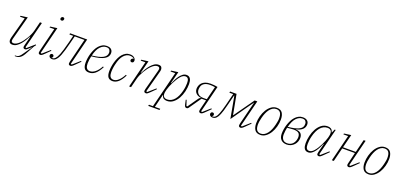

<svg xmlns="http://www.w3.org/2000/svg" viewBox="24 -1900 6836 3275"><g transform="rotate(20 3441.5 -262.5)"><path d="M252 181Q247 181 242.5 181Q238 181 233 180V168H244Q265 168 280.5 162.5Q296 157 309 146.5Q322 136 333.5 121Q345 106 358 87L458 -57L455 -60L424 -31Q400 -8 385.5 2Q371 12 357 12Q343 12 332.5 4.5Q322 -3 322 -20Q322 -26 324 -36Q326 -46 328 -55L370 -220L364 -221Q347 -187 323 -146.5Q299 -106 269 -70.5Q239 -35 203.5 -11.5Q168 12 128 12Q92 12 77 -6Q62 -24 62 -51Q62 -68 68 -91L173 -482H87L91 -499L217 -516L102 -86Q97 -68 97 -56Q97 -17 138 -17Q185 -17 241 -70Q265 -93 289 -125Q313 -157 335 -193.5Q357 -230 374 -268.5Q391 -307 400 -343L441 -508H476L354 -23L372 -15L502 -129L513 -118Q490 -94 475 -66.5Q460 -39 440 -1Q411 55 390 89Q369 123 351 141Q330 161 307 171Q284 181 252 181Z M634 12Q620 12 609.5 4.5Q599 -3 599 -20Q599 -33 604 -53L710 -482H624L628 -499L754 -516L631 -23L649 -15L779 -129L790 -118L706 -35Q677 -6 662.5 3Q648 12 634 12ZM775 -662Q761 -662 754 -670Q747 -678 747 -688Q747 -698 751 -706Q755 -714 763 -719.5Q771 -725 783 -725Q797 -725 804 -717Q811 -709 811 -699Q811 -689 807 -681Q803 -673 795 -667.5Q787 -662 775 -662Z M848 12Q822 12 805.5 -1Q789 -14 789 -35Q789 -50 798 -60.5Q807 -71 823 -71Q838 -71 846 -62Q854 -53 854 -40Q854 -18 834 -9L836 -6H845Q862 -6 874 -11.5Q886 -17 898 -29Q911 -42 923.5 -62.5Q936 -83 950.5 -119.5Q965 -156 982 -213Q999 -270 1021 -356L1053 -485H983L988 -508H1298L1177 -23L1195 -15L1325 -129L1336 -118L1252 -35Q1223 -6 1208 3Q1193 12 1179 12Q1167 12 1156 4.5Q1145 -3 1145 -20Q1145 -34 1150 -54L1257 -485H1080L1048 -358Q1026 -271 1008.5 -213Q991 -155 976 -116.5Q961 -78 946.5 -55Q932 -32 916 -16Q901 0 883.5 6Q866 12 848 12Z M1517 12Q1459 12 1433 -23.5Q1407 -59 1407 -132Q1407 -167 1413 -210Q1419 -253 1432 -296Q1445 -339 1464.5 -379.5Q1484 -420 1511.5 -451Q1539 -482 1574.5 -501Q1610 -520 1654 -520Q1674 -520 1693 -515.5Q1712 -511 1727 -500Q1742 -489 1751.5 -471.5Q1761 -454 1761 -427Q1761 -394 1744.5 -367Q1728 -340 1692 -319Q1656 -298 1599 -283.5Q1542 -269 1461 -262Q1454 -231 1449 -197.5Q1444 -164 1444 -129Q1444 -106 1447.5 -85.5Q1451 -65 1460 -49.5Q1469 -34 1484.5 -24.5Q1500 -15 1524 -15Q1572 -15 1620.5 -54Q1669 -93 1709 -168L1725 -160Q1701 -113 1676 -80Q1651 -47 1625 -26.5Q1599 -6 1572 3Q1545 12 1517 12ZM1465 -278Q1527 -285 1575.5 -296Q1624 -307 1658 -324.5Q1692 -342 1709.5 -366.5Q1727 -391 1727 -424Q1727 -452 1711 -475Q1695 -498 1652 -498Q1593 -498 1542 -444.5Q1491 -391 1465 -278Z M1945 12Q1888 12 1862 -23Q1836 -58 1836 -130Q1836 -166 1842 -209Q1848 -252 1860 -295Q1872 -338 1891 -379Q1910 -420 1936.5 -451Q1963 -482 1997 -501Q2031 -520 2074 -520Q2122 -520 2150.5 -497Q2179 -474 2179 -442Q2179 -424 2169 -413Q2159 -402 2143 -402Q2129 -402 2121 -410.5Q2113 -419 2113 -432Q2113 -446 2123.5 -457Q2134 -468 2154 -470V-474Q2143 -485 2123.5 -491.5Q2104 -498 2075 -498Q2018 -498 1967.5 -442.5Q1917 -387 1891 -268Q1889 -260 1886 -245.5Q1883 -231 1880 -212Q1877 -193 1875 -171.5Q1873 -150 1873 -128Q1873 -106 1876.5 -85.5Q1880 -65 1888.5 -49.5Q1897 -34 1912.5 -24.5Q1928 -15 1952 -15Q1998 -15 2042 -55Q2086 -95 2125 -168L2141 -160Q2094 -67 2046 -27.5Q1998 12 1945 12Z M2550 12Q2536 12 2525.5 4.5Q2515 -3 2515 -20Q2515 -33 2520 -53L2618 -422Q2623 -442 2623 -452Q2623 -491 2582 -491Q2534 -491 2479 -438Q2455 -415 2430.5 -383Q2406 -351 2384.5 -314.5Q2363 -278 2346 -239.5Q2329 -201 2320 -165L2279 0H2244L2364 -482H2278L2282 -499L2408 -516L2350 -288L2356 -287Q2373 -321 2397 -361.5Q2421 -402 2451 -437.5Q2481 -473 2516 -496.5Q2551 -520 2592 -520Q2628 -520 2643 -502.5Q2658 -485 2658 -457Q2658 -439 2652 -417L2547 -23L2565 -15L2695 -129L2706 -118L2622 -35Q2593 -6 2578.5 3Q2564 12 2550 12Z M2669 177H2741L2906 -482H2820L2824 -499L2950 -516L2894 -298L2900 -296Q2915 -331 2934.5 -370.5Q2954 -410 2979 -443Q3004 -476 3033.5 -498Q3063 -520 3099 -520Q3126 -520 3143.5 -509.5Q3161 -499 3171.5 -481Q3182 -463 3186.5 -438.5Q3191 -414 3191 -387Q3191 -321 3174.5 -250.5Q3158 -180 3125 -121.5Q3092 -63 3044 -25.5Q2996 12 2933 12Q2898 12 2873 -3Q2848 -18 2839 -59H2834L2776 177H2874L2868 200H2663ZM2927 -13Q2965 -13 2997.5 -29.5Q3030 -46 3056 -76Q3082 -106 3101.5 -148Q3121 -190 3134 -241Q3145 -284 3149.5 -321Q3154 -358 3154 -387Q3154 -409 3151.5 -428Q3149 -447 3142 -461Q3135 -475 3122.5 -483Q3110 -491 3090 -491Q3072 -491 3049.5 -480Q3027 -469 3006 -444Q2982 -417 2960 -381.5Q2938 -346 2919 -308Q2900 -270 2885.5 -233.5Q2871 -197 2863 -168L2858 -147Q2840 -79 2859 -46Q2878 -13 2927 -13Z M3288 12Q3272 12 3262.5 1Q3253 -10 3247 -36L3229 -117L3243 -123L3277 -20H3294L3410 -186Q3428 -213 3438.5 -221.5Q3449 -230 3461 -232V-236Q3435 -239 3413 -248Q3391 -257 3374 -272.5Q3357 -288 3347.5 -309.5Q3338 -331 3338 -357Q3338 -383 3347.5 -412Q3357 -441 3379.5 -465Q3402 -489 3440 -504.5Q3478 -520 3535 -520Q3556 -520 3592.5 -517.5Q3629 -515 3664 -507L3543 -23L3561 -15L3691 -129L3702 -118L3618 -35Q3589 -6 3574 3Q3559 12 3545 12Q3532 12 3521.5 4.5Q3511 -3 3511 -21Q3511 -32 3516 -52L3559 -226H3476L3328 -13Q3318 2 3309.5 7Q3301 12 3288 12ZM3624 -489Q3601 -494 3574.5 -495.5Q3548 -497 3532 -497Q3466 -497 3427.5 -471Q3389 -445 3380 -403Q3377 -389 3375.5 -379Q3374 -369 3374 -356Q3374 -311 3405.5 -279.5Q3437 -248 3498 -248H3564Z M3761 12Q3735 12 3718.5 -1Q3702 -14 3702 -35Q3702 -50 3711 -60.5Q3720 -71 3736 -71Q3751 -71 3759 -62Q3767 -53 3767 -40Q3767 -18 3747 -9L3749 -6H3758Q3775 -6 3787 -11.5Q3799 -17 3811 -29Q3821 -39 3831 -56Q3841 -73 3852 -101Q3863 -129 3876 -170.5Q3889 -212 3904 -272L3957 -485H3887L3892 -508H4009L4077 -146H4081L4338 -508H4386L4265 -23L4283 -15L4413 -129L4424 -118L4340 -35Q4311 -6 4296 3Q4281 12 4268 12Q4255 12 4244 4.5Q4233 -3 4233 -20Q4233 -34 4238 -54L4341 -466H4337L4250 -343L4057 -68L4007 -343L3984 -466H3979L3931 -275Q3916 -213 3902.5 -170Q3889 -127 3877 -97Q3865 -67 3853.5 -48Q3842 -29 3829 -16Q3813 0 3796 6Q3779 12 3761 12Z M4628 -11Q4664 -11 4694 -30Q4724 -49 4747.5 -80.5Q4771 -112 4788 -153.5Q4805 -195 4816 -241Q4822 -266 4825.5 -284Q4829 -302 4831.5 -316Q4834 -330 4834.5 -341.5Q4835 -353 4835 -364Q4835 -394 4830 -418.5Q4825 -443 4814 -460.5Q4803 -478 4784 -487.5Q4765 -497 4737 -497Q4701 -497 4671 -478Q4641 -459 4617.5 -427.5Q4594 -396 4577 -354.5Q4560 -313 4549 -267Q4537 -217 4533.5 -191.5Q4530 -166 4530 -144Q4530 -114 4535 -89.5Q4540 -65 4551 -47.5Q4562 -30 4581 -20.5Q4600 -11 4628 -11ZM4627 12Q4556 12 4525.5 -33Q4495 -78 4495 -153Q4495 -219 4513 -284.5Q4531 -350 4563 -402.5Q4595 -455 4640 -487.5Q4685 -520 4738 -520Q4809 -520 4839.5 -475Q4870 -430 4870 -355Q4870 -289 4852 -223.5Q4834 -158 4801.5 -105.5Q4769 -53 4724.5 -20.5Q4680 12 4627 12Z M5106 12Q5041 12 5003 -25.5Q4965 -63 4965 -136Q4965 -172 4971.5 -214.5Q4978 -257 4991.5 -299.5Q5005 -342 5025 -382Q5045 -422 5072.5 -452.5Q5100 -483 5134.5 -501.5Q5169 -520 5212 -520Q5263 -520 5292 -495.5Q5321 -471 5321 -428Q5321 -374 5282.5 -338Q5244 -302 5170 -286L5169 -283Q5233 -281 5260.5 -251.5Q5288 -222 5288 -172Q5288 -137 5275.5 -104Q5263 -71 5239 -45.5Q5215 -20 5181.5 -4Q5148 12 5106 12ZM5108 -11Q5159 -11 5195 -41Q5231 -71 5245 -124Q5252 -153 5252 -172Q5252 -222 5225 -245.5Q5198 -269 5128 -269Q5098 -269 5017 -260Q5011 -230 5006 -196.5Q5001 -163 5001 -131Q5001 -98 5009.5 -75Q5018 -52 5032 -37.5Q5046 -23 5065.5 -17Q5085 -11 5108 -11ZM5211 -497Q5151 -497 5101 -444.5Q5051 -392 5022 -278Q5089 -284 5136 -295Q5183 -306 5213.5 -320Q5244 -334 5260.5 -352.5Q5277 -371 5282 -392Q5286 -411 5286 -428Q5286 -454 5269 -475.5Q5252 -497 5211 -497Z M5496 12Q5469 12 5451.5 1.5Q5434 -9 5423.5 -27Q5413 -45 5408.5 -69.5Q5404 -94 5404 -121Q5404 -187 5420.5 -257.5Q5437 -328 5469.5 -386.5Q5502 -445 5550.5 -482.5Q5599 -520 5662 -520Q5698 -520 5723 -504Q5748 -488 5758 -446H5763L5790 -508H5809L5687 -23L5705 -15L5835 -129L5846 -118L5762 -35Q5733 -6 5718.5 3Q5704 12 5690 12Q5676 12 5665.5 4.5Q5655 -3 5655 -20Q5655 -33 5660 -53L5700 -210L5695 -212Q5680 -177 5660 -137.5Q5640 -98 5615.5 -65Q5591 -32 5561 -10Q5531 12 5496 12ZM5505 -17Q5523 -17 5545.5 -28Q5568 -39 5589 -64Q5613 -91 5635 -126.5Q5657 -162 5676 -200Q5695 -238 5709.5 -274.5Q5724 -311 5732 -340L5737 -361Q5755 -429 5736 -462Q5717 -495 5668 -495Q5630 -495 5597.5 -478.5Q5565 -462 5539 -432Q5513 -402 5493.5 -360Q5474 -318 5461 -267Q5450 -224 5445.5 -187Q5441 -150 5441 -121Q5441 -99 5443.5 -80Q5446 -61 5453 -47Q5460 -33 5472.5 -25Q5485 -17 5505 -17Z M6234 12Q6220 12 6209.5 4.5Q6199 -3 6199 -21Q6199 -27 6201 -36Q6203 -45 6205 -54L6252 -250H6021L5959 0H5924L6044 -482H5958L5962 -499L6088 -516L6027 -273H6259L6317 -508H6352L6231 -23L6249 -15L6379 -129L6390 -118L6306 -35Q6277 -6 6262 3Q6247 12 6234 12Z M6594 -11Q6630 -11 6660 -30Q6690 -49 6713.5 -80.5Q6737 -112 6754 -153.5Q6771 -195 6782 -241Q6788 -266 6791.5 -284Q6795 -302 6797.5 -316Q6800 -330 6800.5 -341.5Q6801 -353 6801 -364Q6801 -394 6796 -418.5Q6791 -443 6780 -460.5Q6769 -478 6750 -487.5Q6731 -497 6703 -497Q6667 -497 6637 -478Q6607 -459 6583.5 -427.5Q6560 -396 6543 -354.5Q6526 -313 6515 -267Q6503 -217 6499.5 -191.5Q6496 -166 6496 -144Q6496 -114 6501 -89.5Q6506 -65 6517 -47.5Q6528 -30 6547 -20.5Q6566 -11 6594 -11ZM6593 12Q6522 12 6491.5 -33Q6461 -78 6461 -153Q6461 -219 6479 -284.5Q6497 -350 6529 -402.5Q6561 -455 6606 -487.5Q6651 -520 6704 -520Q6775 -520 6805.5 -475Q6836 -430 6836 -355Q6836 -289 6818 -223.5Q6800 -158 6767.5 -105.5Q6735 -53 6690.5 -20.5Q6646 12 6593 12Z"/></g></svg>

Font: IBM Plex Serif ExtraLight
Style: Italic
Weight: 200
Italic angle: -14°
Designer: Mike Abbink, Paul van der Laan, Pieter van Rosmalen
Foundry: Bold Monday
Version: Version 2.5